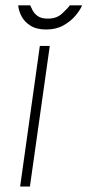

<svg xmlns="http://www.w3.org/2000/svg" viewBox="-20 -686 322 706"><path d="M54 0 126.5 -517H163L90 0ZM150 -577.5Q114.5 -577.5 92.2 -591.5Q70 -605.5 59.2 -626Q48.5 -646.5 47 -666.5H91Q94 -659.5 100 -647.8Q106 -636 119 -626.8Q132 -617.5 156 -617.5Q187.5 -617.5 207 -635Q226.5 -652.5 237 -666.5H282Q275 -649.5 257.8 -628.8Q240.5 -608 213.5 -592.8Q186.5 -577.5 150 -577.5Z"/></svg>

Font: Public Sans Thin
Style: Italic
Weight: 100
Italic angle: -8°
Designer: The Public Sans project authors (U.S. Web Design System). Libre Franklin designed by Pablo Impallari and Rodrigo Fuenzal
Version: Version 2.000